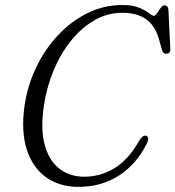

<svg xmlns="http://www.w3.org/2000/svg" viewBox="-20 -733 700 766"><path d="M565 -190.5Q578 -183.5 564.5 -158Q524.5 -78 454.8 -32.8Q385 12.5 293 12.5Q218 12.5 164.2 -25.5Q110.5 -63.5 87 -136Q63.5 -208.5 78 -312Q89.5 -391 123.8 -463Q158 -535 210.2 -591.2Q262.5 -647.5 328.2 -680.2Q394 -713 468.5 -713Q510 -713 535.2 -702.2Q560.5 -691.5 574 -680.8Q587.5 -670 593.5 -670Q600.5 -670 607 -680.5Q613.5 -691 620.8 -701.2Q628 -711.5 636 -711.5Q650.5 -711.5 652 -692.5L659.5 -537Q660.5 -519 643 -518.5Q630.5 -518.5 626 -534.5L614 -577.5Q598.5 -631.5 562.2 -656.8Q526 -682 468.5 -682Q408.5 -682 356.5 -652Q304.5 -622 263 -570.2Q221.5 -518.5 194 -452.5Q166.5 -386.5 155.5 -314Q141 -219.5 158.2 -155.8Q175.5 -92 217 -60Q258.5 -28 316 -28Q382.5 -28 438.8 -63.2Q495 -98.5 538 -176Q552.5 -196.5 565 -190.5Z"/></svg>

Font: Fraunces 72pt Soft Light
Style: Italic
Weight: 300
Italic angle: -16°
Version: Version 1.000;[b76b70a41]